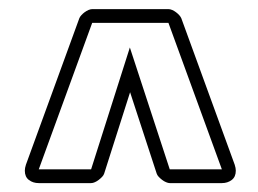

<svg xmlns="http://www.w3.org/2000/svg" viewBox="-20 -711 568 423"><path d="M65.4 -307.6Q52.7 -307.6 43.7 -314.5Q34.7 -321.3 34.7 -335Q34.7 -340.8 37.1 -348.1L154.8 -670.9Q156.2 -674.3 159.4 -677.7Q162.6 -681.2 166.5 -684.1Q170.4 -687 175 -689Q179.7 -690.9 183.1 -690.9H351.1Q355 -690.9 359.4 -689Q363.8 -687 367.7 -684.1Q371.6 -681.2 374.8 -677.7Q377.9 -674.3 379.4 -670.9L497.1 -348.1Q499.5 -340.8 499.5 -335Q499.5 -321.3 490.5 -314.5Q481.4 -307.6 468.8 -307.6H354Q350.6 -307.6 345.9 -309.6Q341.3 -311.5 337.2 -314.7Q333 -317.9 329.6 -321.5Q326.2 -325.2 325.2 -328.6L266.6 -507.8L209.5 -328.6Q208.5 -325.2 205.1 -321.5Q201.7 -317.9 197.5 -314.7Q193.4 -311.5 189 -309.6Q184.6 -307.6 180.7 -307.6ZM180.7 -337.9 266.1 -606.4 354 -337.9H468.8L351.1 -660.6H183.1L65.4 -337.9Z"/></svg>

Font: Akaash Gobhi Outlined
Style: Regular
Weight: 400
Designer: Kulbir Singh Thind, MD
Foundry: Punjab Online
Version: Version 1.200